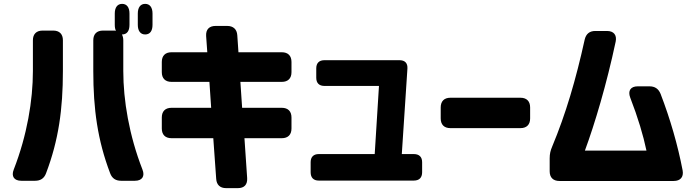

<svg xmlns="http://www.w3.org/2000/svg" viewBox="-20 -880 3606 992"><path d="M730 -702C755 -702 768 -720 768 -752V-810C768 -842 754 -860 730 -860C706 -860 692 -842 692 -810V-752C692 -720 706 -702 730 -702ZM51 -4C37 31 53 54 90 54H161C189 54 208 42 218 15C283 -156 305 -317 305 -513V-672C305 -704 287 -722 255 -722H200C168 -722 150 -704 150 -672V-513C150 -362 120 -181 51 -4ZM462 -513C462 -317 484 -156 549 15C559 42 578 54 606 54H677C714 54 730 31 716 -4C647 -181 617 -362 617 -513V-672C617 -684 614 -694 610 -702H611C636 -702 649 -720 649 -752V-810C649 -842 635 -860 611 -860C587 -860 573 -842 573 -810V-752C573 -739 575 -729 579 -721C575 -722 571 -722 567 -722H512C480 -722 462 -704 462 -672Z M1148 92H1209C1242 92 1259 74 1257 40L1243 -166H1436C1468 -166 1486 -184 1486 -216V-273C1486 -305 1468 -323 1436 -323H1231L1222 -457H1436C1468 -457 1486 -475 1486 -507V-560C1486 -592 1468 -610 1436 -610H1212L1206 -698C1204 -729 1185 -746 1154 -746H1094C1061 -746 1043 -728 1045 -694L1051 -610H866C834 -610 816 -592 816 -560V-507C816 -475 834 -457 866 -457H1062L1071 -323H866C834 -323 816 -305 816 -273V-216C816 -184 834 -166 866 -166H1082L1097 44C1099 75 1117 92 1148 92Z M1627 53H2118C2146 53 2161 38 2161 10V-42C2161 -69 2146 -84 2118 -84H2056L2085 -525C2087 -554 2072 -569 2044 -569H1656C1629 -569 1614 -554 1614 -527V-478C1614 -451 1629 -436 1656 -436H1938L1916 -84H1627C1600 -84 1585 -69 1585 -42V10C1585 38 1600 53 1627 53Z M2307 -218H2669C2701 -218 2719 -236 2719 -268V-325C2719 -357 2701 -375 2669 -375H2307C2275 -375 2257 -357 2257 -325V-268C2257 -236 2275 -218 2307 -218Z M2870 55H3461C3495 55 3513 35 3507 1C3482 -130 3443 -265 3393 -395C3382 -422 3363 -434 3335 -434H3275C3238 -434 3223 -411 3236 -376C3276 -273 3304 -179 3320 -102H3002C3053 -240 3114 -444 3161 -665C3168 -699 3151 -720 3116 -720H3056C3026 -720 3008 -705 3001 -676C2955 -467 2903 -291 2833 -123C2824 -102 2820 -85 2820 -62V5C2820 37 2838 55 2870 55Z"/></svg>

Font: コーポレート・ロゴ（ラウンド）ver3 Bold
Style: Regular
Weight: 700
Designer: [KANA_main] LOGOTYPE.JP [Source Han Sans] Ryoko NISHIZUKA 西塚涼子 (kana, bopomofo & ideographs); Paul D. Hunt (Latin, Greek
Version: Version 12.001;FEAKit 1.0